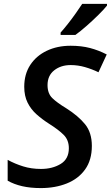

<svg xmlns="http://www.w3.org/2000/svg" viewBox="-20 -960 572 990"><path d="M190.4 9.8Q136.7 9.8 94.2 0Q51.8 -9.8 19.5 -28.3V-135.7Q57.1 -115.2 99.4 -102.1Q141.6 -88.9 191.4 -88.9Q250 -88.9 292.5 -114.5Q335 -140.1 335 -195.8Q335 -237.8 308.6 -264.4Q282.2 -291 231 -323.2Q197.3 -344.7 168.5 -370.4Q139.6 -396 122.3 -430.7Q105 -465.3 105 -512.7Q105 -577.6 136 -625Q167 -672.4 221.2 -698.2Q275.4 -724.1 344.2 -724.1Q399.9 -724.1 444.3 -712.4Q488.8 -700.7 530.3 -679.2L487.8 -587.4Q454.6 -603.5 418.2 -614Q381.8 -624.5 344.2 -624.5Q293.9 -624.5 259.5 -597.4Q225.1 -570.3 225.1 -521Q225.1 -478 249.8 -454.1Q274.4 -430.2 321.3 -401.9Q383.3 -362.8 418.5 -319.6Q453.6 -276.4 453.6 -208Q453.6 -134.8 418.9 -86.4Q384.3 -38.1 324.7 -14.2Q265.1 9.8 190.4 9.8ZM292.5 -779.8V-792Q309.6 -811 329.8 -836.7Q350.1 -862.3 369.4 -889.6Q388.7 -917 403.8 -939.9H531.7V-931.2Q517.6 -913.1 488.5 -884.3Q459.5 -855.5 427 -826.9Q394.5 -798.3 368.7 -779.8Z"/></svg>

Font: Open Sans SemiBold
Style: Italic
Weight: 600
Italic angle: -12°
Designer: Monotype Design Team
Foundry: Monotype Imaging Inc.
Version: Version 3.003; ttfautohint (v1.8.4)